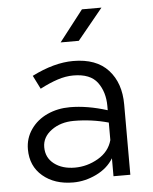

<svg xmlns="http://www.w3.org/2000/svg" viewBox="-54 -795 678 852"><g transform="rotate(-5 285.0 -369.0)"><path d="M493 -313V0H418V-80Q392 -37 341.5 -12.5Q291 12 238 12Q155 12 102.5 -32.5Q50 -77 50 -152Q50 -201 77.5 -240.5Q105 -280 151 -301Q197 -322 252 -322Q329 -322 418 -294V-313Q418 -375 386.5 -418Q355 -461 279 -461Q245 -461 208.5 -449Q172 -437 130 -415L100 -475Q199 -525 284 -525Q387 -525 440 -467Q493 -409 493 -313ZM418 -161V-239Q343 -260 264 -260Q205 -260 164 -230Q123 -200 123 -155Q123 -108 159 -80.5Q195 -53 251 -53Q306 -53 355 -81.5Q404 -110 418 -161ZM317 -612H236L343 -750H430Z"/></g></svg>

Font: Metropolitano
Style: Regular
Weight: 400
Designer: Fonts by Alex Slobzheninov & Chris M. Simpson / Changes by Cristiano Sobral
Foundry: Fonts by Alex Slobzheninov & Chris M. Simpson / Changes by Cristiano Sobral
Version: Version 1.00;August 30, 2020;FontCreator 13.0.0.2681 64-bit